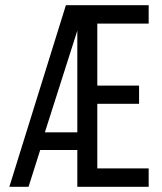

<svg xmlns="http://www.w3.org/2000/svg" viewBox="-20 -720 625 740"><path d="M355 -390V-629H553V-700H234L16 0H90L135 -142H278V0H553V-71H355V-320H516V-390ZM278 -602V-210H153Z"/></svg>

Font: VL Bebas Neue Regular
Style: Regular
Weight: 400
Designer: Ryoichi Tsunekawa
Foundry: Ryoichi Tsunekawa
Version: Version 001.003